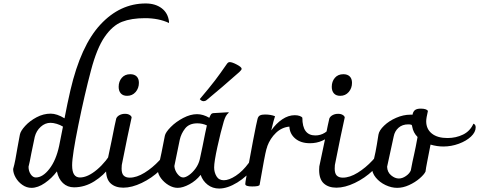

<svg xmlns="http://www.w3.org/2000/svg" viewBox="-20 -1078 2770 1110"><path d="M957 -954V-945Q898 -973 818 -973Q740 -973 685.5 -952Q631 -931 585.5 -865.5Q540 -800 506 -671Q469 -532 433 -355Q397 -178 397 -123Q397 -86 408.5 -69Q420 -52 442 -52Q487 -52 541 -97.5Q595 -143 635 -214Q648 -210 648 -194Q648 -161 614.5 -113Q581 -65 525.5 -30Q470 5 408 5Q370 5 344 -19.5Q318 -44 309 -87Q280 -48 239.5 -20Q199 8 162 8Q134 8 109.5 -9Q85 -26 70.5 -51.5Q56 -77 56 -101Q63 -125 69 -156.5Q75 -188 80 -219Q83 -234 86.5 -254.5Q90 -275 95 -300Q99 -321 125.5 -350Q152 -379 191.5 -400Q231 -421 273 -421Q309 -421 353 -394Q369 -478 387 -556Q447 -814 560.5 -936Q674 -1058 822 -1058Q878 -1058 914.5 -1030.5Q951 -1003 957 -954ZM344 -346Q328 -356 308 -362Q288 -368 272 -368Q241 -368 215.5 -345Q190 -322 181 -287Q175 -262 161 -191Q152 -141 145 -114Q145 -89 157.5 -70.5Q170 -52 187 -52Q227 -52 265.5 -101.5Q304 -151 322 -235Z M593 -96Q593 -109 594 -116L626 -268Q646 -370 652 -393Q657 -405 671 -412.5Q685 -420 703 -420Q719 -420 729.5 -413.5Q740 -407 741 -399Q720 -306 684 -124Q683 -116 683 -103Q683 -75 695 -63Q707 -51 730 -51Q770 -51 816 -79.5Q862 -108 901.5 -150.5Q941 -193 963 -235Q978 -229 978 -215Q978 -205 974 -194.5Q970 -184 969 -181Q950 -136 903.5 -92Q857 -48 799.5 -20.5Q742 7 693 7Q647 7 620 -17.5Q593 -42 593 -96ZM666 -576Q666 -607 684 -628Q702 -649 733 -649Q757 -649 770 -636Q783 -623 783 -599Q783 -568 764 -546Q745 -524 715 -524Q691 -524 678.5 -538Q666 -552 666 -576Z M1486 -211Q1486 -163 1447.5 -110.5Q1409 -58 1352 -23Q1295 12 1247 12Q1209 12 1180.5 -10Q1152 -32 1140 -67Q1113 -33 1075 -12.5Q1037 8 1007 8Q981 8 955 -7.5Q929 -23 911 -47Q893 -71 892 -95Q915 -197 933 -293Q937 -313 967 -343.5Q997 -374 1039 -396Q1081 -418 1119 -418Q1154 -418 1190 -397Q1197 -414 1201 -418.5Q1205 -423 1213 -424L1300 -429L1303 -427Q1291 -417 1285 -405Q1279 -393 1274 -377Q1256 -316 1237 -229.5Q1218 -143 1218 -110Q1218 -82 1231.5 -59Q1245 -36 1274 -36Q1304 -36 1343.5 -62Q1383 -88 1417.5 -135Q1452 -182 1468 -241Q1486 -241 1486 -211ZM1135 -157 1151 -232Q1169 -324 1176 -353Q1150 -365 1121 -365Q1074 -365 1050.5 -335.5Q1027 -306 1019 -269L988 -118Q990 -93 1006 -72.5Q1022 -52 1039 -52Q1053 -52 1073 -66Q1093 -80 1110.5 -104Q1128 -128 1135 -157ZM1157 -493Q1145 -493 1135 -505Q1194 -575 1223 -613Q1252 -651 1292 -709Q1299 -719 1308 -719Q1322 -719 1349.5 -704.5Q1377 -690 1377 -680Q1377 -674 1363 -661Q1325 -627 1265.5 -576Q1206 -525 1174 -499Q1167 -493 1157 -493Z M1910 -344Q1910 -322 1892 -300Q1874 -278 1842 -264Q1810 -250 1772 -250Q1719 -250 1687 -277Q1655 -304 1653 -346Q1609 -342 1575.5 -310Q1542 -278 1525 -232V-230Q1521 -220 1520 -215Q1511 -183 1481 -10Q1480 0 1438 0Q1398 0 1398 -14Q1398 -22 1404 -55Q1422 -156 1443 -265Q1464 -374 1469 -391Q1473 -406 1483.5 -411Q1494 -416 1512 -416Q1546 -416 1570 -406Q1562 -383 1548 -324Q1576 -364 1611.5 -388Q1647 -412 1684 -412Q1701 -412 1713 -407.5Q1725 -403 1728 -397Q1728 -295 1803 -295Q1863 -295 1902 -357Q1910 -352 1910 -344Z M1825 -96Q1825 -109 1826 -116L1858 -268Q1878 -370 1884 -393Q1889 -405 1903 -412.5Q1917 -420 1935 -420Q1951 -420 1961.5 -413.5Q1972 -407 1973 -399Q1952 -306 1916 -124Q1915 -116 1915 -103Q1915 -75 1927 -63Q1939 -51 1962 -51Q2002 -51 2048 -79.5Q2094 -108 2133.5 -150.5Q2173 -193 2195 -235Q2210 -229 2210 -215Q2210 -205 2206 -194.5Q2202 -184 2201 -181Q2182 -136 2135.5 -92Q2089 -48 2031.5 -20.5Q1974 7 1925 7Q1879 7 1852 -17.5Q1825 -42 1825 -96ZM1898 -576Q1898 -607 1916 -628Q1934 -649 1965 -649Q1989 -649 2002 -636Q2015 -623 2015 -599Q2015 -568 1996 -546Q1977 -524 1947 -524Q1923 -524 1910.5 -538Q1898 -552 1898 -576Z M2730 -342Q2730 -314 2703 -288.5Q2676 -263 2632.5 -247Q2589 -231 2543 -231Q2507 -231 2469 -242Q2468 -235 2466 -226.5Q2464 -218 2462 -206Q2459 -190 2450.5 -147Q2442 -104 2440 -86Q2432 -69 2406 -46.5Q2380 -24 2345 -8Q2310 8 2276 8Q2243 8 2209 -8Q2175 -24 2152.5 -51.5Q2130 -79 2130 -111Q2144 -165 2151 -200Q2158 -235 2168 -300Q2172 -324 2200.5 -351.5Q2229 -379 2270.5 -397Q2312 -415 2352 -415H2365Q2368 -433 2379 -441.5Q2390 -450 2412 -450Q2445 -450 2454 -437Q2444 -395 2444 -377Q2444 -332 2476.5 -306Q2509 -280 2567 -280Q2616 -280 2657 -300Q2698 -320 2717 -363Q2730 -358 2730 -342ZM2355 -93Q2365 -147 2374 -185Q2377 -199 2383.5 -230Q2390 -261 2394 -286Q2369 -311 2363 -346Q2363 -350 2361.5 -353Q2360 -356 2357 -357Q2351 -359 2340 -359Q2306 -359 2284 -339.5Q2262 -320 2256 -289Q2235 -191 2218 -114Q2219 -83 2241 -64.5Q2263 -46 2286 -46Q2306 -46 2327 -60.5Q2348 -75 2355 -93Z"/></svg>

Font: Charmonman
Style: Bold
Weight: 700
Designer: Ekaluck Peanpanawate
Foundry: Cadson Demak Co.,Ltd.
Version: Version 1.000; ttfautohint (v1.6)